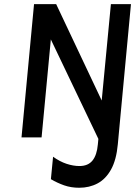

<svg xmlns="http://www.w3.org/2000/svg" viewBox="-20 -664 674 928"><path d="M226 202 236.5 93.5Q269 117 301.8 127.8Q334.5 138.5 364 138.5Q405.5 138.5 427 112Q448.5 85.5 453 33.5L495 -413.5H591L549.5 33Q542.5 109 516.8 155.2Q491 201.5 451.5 222.5Q412 243.5 363 243.5Q323.5 243.5 290 231.8Q256.5 220 226 202ZM84 0 144.5 -644H251.5L487.5 -144.5L468.5 -146L516 -644H613L552.5 0L461.5 20L208.5 -509.5L229 -508L181 0Z"/></svg>

Font: Karla SemiBold
Style: Italic
Weight: 600
Italic angle: -8°
Designer: Jonathan Pinhorn
Version: Version 2.004;gftools[0.9.33]